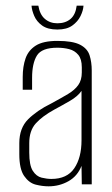

<svg xmlns="http://www.w3.org/2000/svg" viewBox="-20 -649 394 676"><path d="M151 7Q129 7 105.5 1Q82 -5 65 -29.5Q48 -54 48 -106V-145Q48 -198 79 -229Q110 -260 161 -285Q196 -304 219.5 -318Q243 -332 255.5 -349.5Q268 -367 268 -394V-412Q268 -441 255.5 -456Q243 -471 223.5 -476Q204 -481 182 -481Q127 -481 110 -453.5Q93 -426 93 -375V-333H60V-378Q60 -415 70 -443.5Q80 -472 106 -488.5Q132 -505 182 -505Q236 -505 262 -491.5Q288 -478 295.5 -454Q303 -430 303 -401V0H268L267 -65Q253 -29 221 -11Q189 7 151 7ZM161 -19Q216 -19 241.5 -56.5Q267 -94 267 -155V-329Q254 -310 226.5 -294Q199 -278 171 -263Q129 -240 106 -214.5Q83 -189 83 -145V-112Q83 -67 95.5 -47.5Q108 -28 126.5 -23.5Q145 -19 161 -19ZM182 -545Q148 -545 128.5 -559Q109 -573 100.5 -593Q92 -613 91 -629H115Q120 -598 138 -582.5Q156 -567 182 -567Q210 -567 228 -582Q246 -597 250 -629H274Q273 -612 263.5 -592.5Q254 -573 234.5 -559Q215 -545 182 -545Z"/></svg>

Font: Alumni Sans Thin ExtraLight
Style: Regular
Weight: 250
Version: Version 1.018